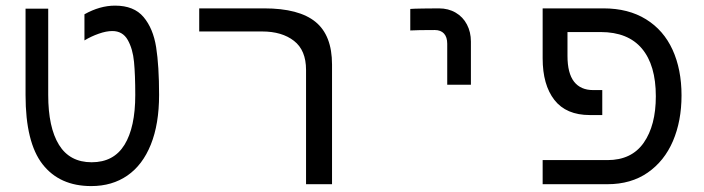

<svg xmlns="http://www.w3.org/2000/svg" viewBox="-20 -638 2440 665"><path d="M68.5 -309V-608H147V-309Q147 -197 184.2 -136.5Q221.5 -76 297.5 -76Q374 -76 411.2 -136.5Q448.5 -197 448.5 -309Q448.5 -378.5 444.2 -423.5Q440 -468.5 422.5 -499.5Q405 -530.5 369 -530.5Q348 -530.5 321.8 -521.2Q295.5 -512 272.5 -498V-588.5Q326 -618.5 378.5 -618.5Q444 -618.5 477.2 -579Q510.5 -539.5 520.8 -474.5Q531 -409.5 531 -309.5Q531 -208.5 502.5 -137.5Q474 -66.5 421.2 -30Q368.5 6.5 296 6.5Q186.5 6.5 127.5 -69Q68.5 -144.5 68.5 -309Z M888 -529H670V-609H895Q1015.5 -609 1072.8 -562.2Q1130 -515.5 1130 -414.5V0H1040V-396Q1040 -464 998.2 -496.5Q956.5 -529 888 -529Z M1500 -609Q1479.5 -609 1445.2 -608.5Q1411 -608 1401 -607V-532.5Q1424.5 -534 1486 -534Q1506.5 -534 1517.8 -521.8Q1529 -509.5 1529 -486.5V-344.5H1611V-494Q1611 -527 1597.2 -553.2Q1583.5 -579.5 1558.2 -594.2Q1533 -609 1500 -609Z M1859.5 -83.5H2084Q2167.5 -83.5 2209.5 -143.5Q2251.5 -203.5 2251.5 -304.5Q2251.5 -412.5 2203.2 -469.8Q2155 -527 2060.5 -527H1945.5V-444.5Q1945.5 -384.5 1968.2 -355.2Q1991 -326 2034.5 -326H2066V-239.5H2023Q1941 -239.5 1900.2 -291.8Q1859.5 -344 1859.5 -436V-609H2070Q2156.5 -609 2217.5 -571.2Q2278.5 -533.5 2309.5 -465.5Q2340.5 -397.5 2340.5 -307.5Q2340.5 -219 2310.8 -149.5Q2281 -80 2223.2 -40Q2165.5 0 2084 0H1859.5Z"/></svg>

Font: JuliaMono
Style: Regular
Weight: 400
Monospace: yes
Designer: cormullion
Foundry: corm
Version: Version 0.055; ttfautohint (v1.8.4)